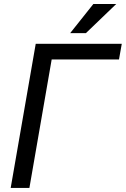

<svg xmlns="http://www.w3.org/2000/svg" viewBox="-20 -927 621 947"><path d="M32.7 0ZM566.9 -633.8H234.9L125 0H32.7L156.2 -710.9H580.6ZM440.4 -907.2H553.2L403.8 -763.7H326.2Z"/></svg>

Font: Roboto
Style: Italic
Weight: 400
Italic angle: -12°
Designer: Google
Version: Version 2.134; 2016; ttfautohint (v1.6)